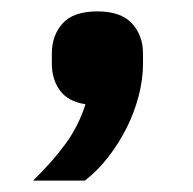

<svg xmlns="http://www.w3.org/2000/svg" viewBox="-20 -174 339 337"><path d="M151 -154Q192 -154 211.5 -133Q231 -112 231 -80V-62Q231 -35 223.5 -6Q216 23 202.5 50Q189 77 170.5 101Q152 125 129 143H38Q72 110 95 78.5Q118 47 130 9Q99 4 85 -15.5Q71 -35 71 -62V-80Q71 -112 90 -133Q109 -154 151 -154Z"/></svg>

Font: IBM Plex Arabic SemiBold
Style: Regular
Weight: 600
Designer: Mike Abbink, Paul van der Laan, Pieter van Rosmalen, Wael Morcos, Khajak Apelian
Foundry: Bold Monday
Version: Version 1.0